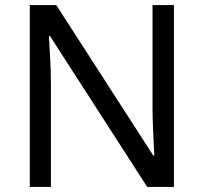

<svg xmlns="http://www.w3.org/2000/svg" viewBox="-20 -734 800 754"><path d="M663 0H558L176 -593H172Q174 -558 177 -506Q180 -454 180 -399V0H97V-714H201L582 -123H586Q585 -139 583.5 -171Q582 -203 580.5 -241Q579 -279 579 -311V-714H663Z"/></svg>

Font: Noto Sans NKo Unjoined
Style: Regular
Weight: 400
Designer: Monotype Design Team
Foundry: Monotype Imaging Inc.
Version: Version 2.004